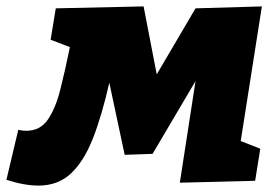

<svg xmlns="http://www.w3.org/2000/svg" viewBox="-64 -564 860 599"><path d="M-44 -3 -7 -159Q5 -156 18 -156Q61 -156 85 -190.5Q109 -225 124 -284Q139 -343 154 -417L94 -440L110 -538L384 -544L425 -332L546 -538L753 -544L687 -124L748 -100L732 0L497 6L546 -311L412 -84L325 -81L277 -306Q254 -204 226 -132.5Q198 -61 157.5 -23Q117 15 56 15Q12 15 -44 -3Z"/></svg>

Font: Bitter Black
Style: Italic
Weight: 900
Italic angle: -9°
Designer: Sol Matas, and Bitter project Authors
Foundry: Sol Matas
Version: Version 2.001